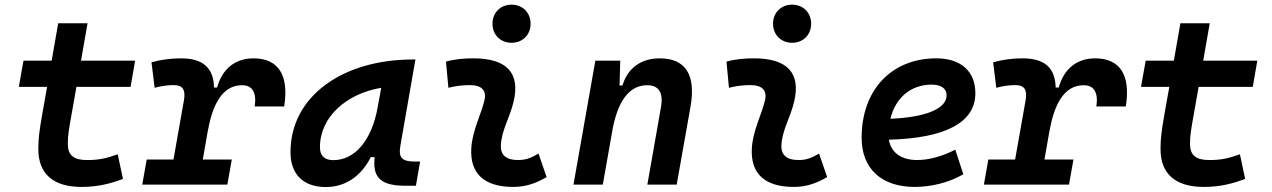

<svg xmlns="http://www.w3.org/2000/svg" viewBox="-20 -771 5313 802"><path d="M320.8 9.8C392.1 9.8 444.3 -5.4 493.7 -23.4L471.7 -126.5C421.4 -108.4 391.1 -102.5 342.8 -102.5C287.6 -102.5 263.2 -123 263.2 -169.9C263.2 -206.1 268.1 -231.9 279.3 -295.4L299.3 -408.2H525.4L544.4 -517.6H318.4L345.7 -673.8H223.1L195.8 -517.6H78.1L58.6 -408.2H176.8L156.7 -295.4C144 -223.1 140.1 -191.4 140.1 -148.4C140.1 -44.4 202.6 9.8 320.8 9.8Z M574.2 0H929.7L948.2 -104.5H827.1L848.6 -227.5V-226.1C874 -367.7 927.7 -415 991.2 -415C1034.2 -415 1052.7 -384.3 1043.9 -326.2H1167C1188 -456.5 1143.1 -527.3 1039.1 -527.3C961.9 -527.3 908.2 -482.9 886.7 -405.3H874C872.1 -487.8 827.6 -527.3 735.8 -527.3C692.9 -527.3 652.3 -522 612.8 -510.7L626 -404.3C652.8 -411.6 679.2 -415.5 705.6 -415.5C743.2 -415.5 755.9 -396 748.5 -353L704.6 -104.5H592.8Z M1340.8 10.3C1422.4 10.3 1488.8 -34.7 1528.8 -114.7H1544.9C1538.1 -44.9 1553.2 4.9 1671.4 4.9H1717.3L1734.9 -96.2H1712.9C1657.7 -96.2 1644 -113.3 1652.3 -161.6L1715.3 -522.5H1704.1C1413.1 -522.5 1193.4 -370.1 1193.4 -135.3C1193.4 -43 1247.1 10.3 1340.8 10.3ZM1372.6 -102.1C1335.4 -102.1 1316.4 -120.1 1316.4 -156.2C1316.4 -281.2 1425.3 -379.4 1572.3 -404.3L1558.1 -325.7C1533.2 -183.1 1461.4 -102.1 1372.6 -102.1Z M2229.5 -129.4C2195.8 -109.9 2175.3 -102.5 2143.1 -102.5C2093.8 -102.5 2069.3 -124 2072.3 -166.5C2076.7 -231 2109.4 -278.8 2125 -345.2C2154.3 -465.3 2097.7 -527.3 1958 -527.3C1919.4 -527.3 1880.9 -524.4 1842.8 -513.7L1853 -404.3C1882.8 -412.1 1912.6 -415.5 1942.4 -415.5C1993.2 -415.5 2014.2 -392.6 2002.9 -349.1C1988.3 -290.5 1953.1 -224.1 1948.7 -153.3C1941.9 -46.4 2002 9.8 2124 9.8C2181.2 9.8 2223.1 -8.3 2263.2 -31.2ZM2116.7 -592.3C2163.1 -592.3 2196.3 -625.5 2196.3 -671.9C2196.3 -718.3 2163.1 -751.5 2116.7 -751.5C2070.8 -751.5 2037.1 -718.3 2037.1 -671.9C2037.1 -625.5 2070.8 -592.3 2116.7 -592.3Z M2375.5 0H2498L2540 -237.8C2566.9 -370.1 2621.1 -415 2684.1 -415C2731 -415 2751.5 -384.3 2741.2 -325.2L2684.1 0H2806.6L2864.3 -325.2C2887.7 -458.5 2843.8 -527.3 2735.8 -527.3C2657.2 -527.3 2601.6 -486.3 2580.1 -414.1H2567.9L2570.8 -517.6H2466.8Z M3401.4 -129.4C3367.7 -109.9 3347.2 -102.5 3314.9 -102.5C3265.6 -102.5 3241.2 -124 3244.1 -166.5C3248.5 -231 3281.2 -278.8 3296.9 -345.2C3326.2 -465.3 3269.5 -527.3 3129.9 -527.3C3091.3 -527.3 3052.7 -524.4 3014.6 -513.7L3024.9 -404.3C3054.7 -412.1 3084.5 -415.5 3114.3 -415.5C3165 -415.5 3186 -392.6 3174.8 -349.1C3160.2 -290.5 3125 -224.1 3120.6 -153.3C3113.8 -46.4 3173.8 9.8 3295.9 9.8C3353 9.8 3395 -8.3 3435.1 -31.2ZM3288.6 -592.3C3335 -592.3 3368.2 -625.5 3368.2 -671.9C3368.2 -718.3 3335 -751.5 3288.6 -751.5C3242.7 -751.5 3209 -718.3 3209 -671.9C3209 -625.5 3242.7 -592.3 3288.6 -592.3Z M3811.5 -102.5C3744.1 -102.5 3701.7 -133.8 3692.9 -187.5C3925.8 -193.4 4054.2 -257.8 4054.2 -381.8C4054.2 -473.1 3993.7 -527.3 3891.1 -527.3C3703.6 -527.3 3579.1 -395 3579.1 -195.8C3579.1 -66.4 3661.6 9.8 3801.3 9.8C3866.2 9.8 3941.4 -6.8 4003.9 -43L3970.2 -146C3918.9 -118.7 3860.4 -102.5 3811.5 -102.5ZM3699.2 -274.9C3720.7 -362.8 3784.7 -417.5 3871.6 -417.5C3911.6 -417.5 3934.1 -400.9 3934.1 -373C3934.1 -316.9 3847.7 -281.2 3699.2 -274.9Z M4089.8 0H4445.3L4463.9 -104.5H4342.8L4364.3 -227.5V-226.1C4389.6 -367.7 4443.4 -415 4506.8 -415C4549.8 -415 4568.4 -384.3 4559.6 -326.2H4682.6C4703.6 -456.5 4658.7 -527.3 4554.7 -527.3C4477.5 -527.3 4423.8 -482.9 4402.3 -405.3H4389.6C4387.7 -487.8 4343.3 -527.3 4251.5 -527.3C4208.5 -527.3 4168 -522 4128.4 -510.7L4141.6 -404.3C4168.5 -411.6 4194.8 -415.5 4221.2 -415.5C4258.8 -415.5 4271.5 -396 4264.2 -353L4220.2 -104.5H4108.4Z M5008.3 9.8C5079.6 9.8 5131.8 -5.4 5181.2 -23.4L5159.2 -126.5C5108.9 -108.4 5078.6 -102.5 5030.3 -102.5C4975.1 -102.5 4950.7 -123 4950.7 -169.9C4950.7 -206.1 4955.6 -231.9 4966.8 -295.4L4986.8 -408.2H5212.9L5231.9 -517.6H5005.9L5033.2 -673.8H4910.6L4883.3 -517.6H4765.6L4746.1 -408.2H4864.3L4844.2 -295.4C4831.5 -223.1 4827.6 -191.4 4827.6 -148.4C4827.6 -44.4 4890.1 9.8 5008.3 9.8Z"/></svg>

Font: Cascadia Mono PL SemiBold
Style: Italic
Weight: 600
Italic angle: -10°
Monospace: yes
Designer: Aaron Bell
Foundry: Saja Typeworks
Version: Version 2404.023